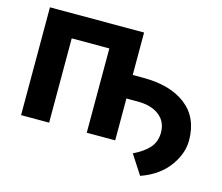

<svg xmlns="http://www.w3.org/2000/svg" viewBox="-98 -674 1087 939"><g transform="rotate(15 446.0 -205.0)"><path d="M574.7 -211.9H421.4V-331.1H574.7Q712.4 -331.1 791.3 -269.5Q870.1 -208 870.1 -92.3Q870.1 -28.3 826.2 34.2Q777.3 103.5 683.6 136.2L620.6 39.1Q672.9 13.7 699.7 -16.6Q726.6 -46.9 727.5 -92.3Q728 -149.9 686.5 -181.4Q645 -212.9 574.7 -211.9ZM186.5 0H44.4V-545.9H521V0H377V-426.8H186.5Z"/></g></svg>

Font: Inter Tight Stencil
Style: Bold
Weight: 700
Designer: Rasmus Andersson
Foundry: rsms
Version: Version 3.004;Glyphs 3.1.2 (3151)